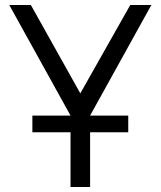

<svg xmlns="http://www.w3.org/2000/svg" viewBox="-20 -745 640 765"><path d="M17 -725H103L300 -373L499 -725H583L339 -284.5H491V-218H339V0H261V-218H109V-284.5H261Z"/></svg>

Font: JuliaMono Light
Style: Regular
Weight: 300
Monospace: yes
Designer: cormullion
Foundry: corm
Version: Version 0.054; ttfautohint (v1.8.4)